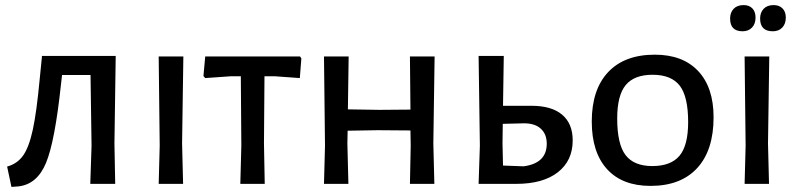

<svg xmlns="http://www.w3.org/2000/svg" viewBox="-20 -723 3132 755"><path d="M435 -503 430 -159 433 0H335L340 -150L336 -428H224L220 -393Q196 -167 161 -82.5Q126 2 52 10L25 12L8 -68Q48 -79 71 -111.5Q94 -144 109 -213Q124 -282 136 -411L145 -501L144 -503Z M701 -501 696 -159 700 0H604L608 -150L604 -501Z M1160 -501 1165 -493 1159 -416 1062 -423H1020L1018 -159L1021 0H925L929 -150L927 -423H886L787 -416L780 -424L787 -501Z M1689 -501 1684 -159 1688 0H1592L1595 -150L1594 -210L1465 -211L1347 -209L1346 -159L1350 0H1254L1258 -150L1254 -501H1351L1348 -293L1472 -291L1594 -292L1592 -501Z M2070 -307Q2149 -307 2190.5 -272Q2232 -237 2232 -171Q2232 -91 2173.5 -45.5Q2115 0 2010 0H1862L1867 -150L1862 -503H1961L1958 -307ZM2039 -69Q2130 -81 2130 -158Q2130 -196 2106 -217.5Q2082 -239 2037 -238L1957 -236L1956 -159L1958 -72Z M2555 -508Q2665 -508 2725.5 -443.5Q2786 -379 2786 -262Q2786 -132 2721.5 -62Q2657 8 2538 8Q2427 8 2367 -58Q2307 -124 2307 -245Q2307 -371 2371.5 -439.5Q2436 -508 2555 -508ZM2546 -429Q2474 -429 2440.5 -388.5Q2407 -348 2407 -257Q2407 -156 2440 -113Q2473 -70 2545 -70Q2618 -70 2652 -110.5Q2686 -151 2686 -243Q2686 -343 2653 -386Q2620 -429 2546 -429Z M2904 -703Q2926 -703 2938.5 -690Q2951 -677 2951 -654Q2951 -629 2937 -614.5Q2923 -600 2900 -600Q2851 -600 2851 -650Q2851 -674 2865 -688.5Q2879 -703 2904 -703ZM3022 -703Q3044 -703 3057 -690Q3070 -677 3070 -654Q3070 -629 3056 -614.5Q3042 -600 3019 -600Q2969 -600 2969 -650Q2969 -674 2983 -688.5Q2997 -703 3022 -703ZM3005 -501 3000 -159 3004 0H2908L2912 -150L2908 -501Z"/></svg>

Font: Alegreya Sans SC Medium
Style: Regular
Weight: 500
Designer: Juan Pablo del Peral
Foundry: Huerta Tipografica
Version: Version 2.001;PS 002.001;hotconv 1.0.88;makeotf.lib2.5.64775